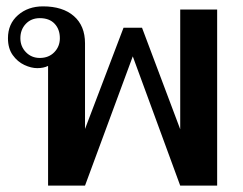

<svg xmlns="http://www.w3.org/2000/svg" viewBox="-20 -583 762 603"><path d="M131 -376Q117 -369 97 -369Q78 -369 56.5 -379Q35 -389 20 -410Q5 -431 5 -463Q5 -508 36.5 -535.5Q68 -563 115 -563Q177 -563 212 -532.5Q247 -502 247 -447V-178L368 -496H426L546 -177V-553H662V0H546L397 -406L247 0H131ZM168 -463Q168 -491 151.5 -508.5Q135 -526 105 -526Q78 -526 61 -508Q44 -490 44 -463Q44 -437 61.5 -419Q79 -401 105 -401Q133 -401 150.5 -419Q168 -437 168 -463Z"/></svg>

Font: Taviraj Medium
Style: Regular
Weight: 500
Designer: Katatrad Team
Foundry: CadsonDemak
Version: Version 1.001